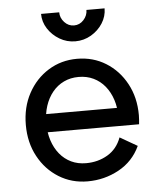

<svg xmlns="http://www.w3.org/2000/svg" viewBox="-52 -769 689 823"><g transform="rotate(-5 292.0 -357.0)"><path d="M85 -293V-214.8H444.3L478.5 -293ZM444.3 -166Q426.3 -117.2 385 -92.8Q343.8 -68.4 292 -68.4Q256.8 -68.4 228.3 -82Q199.7 -95.7 179.2 -120.8Q158.7 -146 147.7 -179.9Q136.7 -213.9 136.7 -253.9Q136.7 -294.4 147.7 -328.1Q158.7 -361.8 179.2 -387Q199.7 -412.1 228.3 -425.8Q256.8 -439.5 292 -439.5Q327.1 -439.5 355.7 -425.8Q384.3 -412.1 404.8 -387Q425.3 -361.8 436.3 -328.1Q447.3 -294.4 447.3 -253.9Q447.3 -243.7 446.5 -234.1Q445.8 -224.6 444.3 -214.8H532.7Q533.7 -224.6 534.4 -234.4Q535.2 -244.1 535.2 -253.9Q535.2 -330.1 502.9 -389.6Q470.7 -449.2 415.8 -483.4Q360.8 -517.6 292 -517.6Q223.6 -517.6 168.5 -483.4Q113.3 -449.2 81.1 -389.6Q48.8 -330.1 48.8 -253.9Q48.8 -177.7 81.1 -118.2Q113.3 -58.6 168.5 -24.4Q223.6 9.8 292 9.8Q364.7 9.8 426.8 -24.2Q488.8 -58.1 519 -123ZM292 -592.8Q328.6 -592.8 359.9 -611.1Q391.1 -629.4 409.9 -658.9Q428.7 -688.5 428.7 -722.7H350.6Q350.6 -698.7 333.5 -679.9Q316.4 -661.1 292 -661.1Q268.1 -661.1 250.7 -679.9Q233.4 -698.7 233.4 -722.7H155.3Q155.3 -688.5 174.3 -658.9Q193.4 -629.4 224.4 -611.1Q255.4 -592.8 292 -592.8Z"/></g></svg>

Font: Giphurs SC
Style: Regular
Weight: 400
Version: Version 0.920